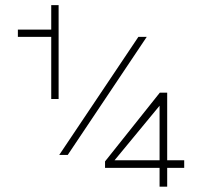

<svg xmlns="http://www.w3.org/2000/svg" viewBox="-20 -694 778 739"><path d="M594.2 -47.9H384.3V-72.8L595.2 -337.4H623.5V-77.1H689V-47.9H623.5V24.4H594.2ZM594.2 -77.1V-287.1L420.9 -77.1ZM48.8 -552.2V-580.1H177.2V-674.3H205.6V-313H177.2V-552.2ZM240.7 -97.7H208L512.7 -552.2H544.9Z"/></svg>

Font: Estedad-FD Thin
Style: Regular
Weight: 100
Designer: Amin Abedi
Version: Version 7.3